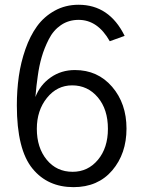

<svg xmlns="http://www.w3.org/2000/svg" viewBox="-20 -769 596 807"><path d="M134.8 -227.5Q134.8 -148.4 176.3 -97.7Q217.8 -46.9 285.2 -46.9Q349.6 -46.9 391.6 -97.2Q433.6 -147.5 433.6 -227.5Q433.6 -309.6 391.1 -359.9Q348.6 -410.2 283.2 -410.2Q219.7 -410.2 177.2 -357.4Q134.8 -304.7 134.8 -227.5ZM50.8 -326.2Q50.8 -389.6 59.1 -448.2Q67.4 -506.8 86.9 -562.5Q106.4 -618.2 135.7 -658.7Q165 -699.2 210 -724.1Q254.9 -749 310.5 -749Q439.5 -749 503.9 -618.2L441.4 -595.7Q390.6 -685.5 310.5 -685.5Q268.6 -685.5 236.3 -663.6Q204.1 -641.6 185.1 -604Q166 -566.4 155.3 -529.3Q144.5 -492.2 138.7 -449.2Q132.8 -410.2 128.9 -361.3Q148.4 -412.1 192.9 -443.4Q237.3 -474.6 294.9 -474.6Q390.6 -474.6 451.2 -404.3Q511.7 -334 511.7 -228.5Q511.7 -123 451.7 -52.7Q391.6 17.6 289.1 17.6Q180.7 17.6 117.2 -59.6Q50.8 -139.6 50.8 -326.2Z"/></svg>

Font: Gothic A1
Style: Regular
Weight: 400
Designer: HanYang I&C Co.,Ltd.
Foundry: HanYang I&C Co.,Ltd.
Version: Version 2.50